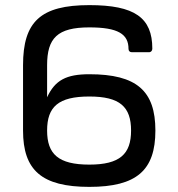

<svg xmlns="http://www.w3.org/2000/svg" viewBox="-20 -725 697 750"><path d="M70 -470V-215C70 -60 143 5 329 5C514 5 587 -60 587 -215C587 -370 514 -435 329 -435C239 -435 195 -412 164 -345V-470C164 -576 204 -618 329 -618C441 -618 482 -592 482 -534C482 -526 487 -521 495 -521H562C570 -521 575 -527 575 -535C575 -656 506 -705 329 -705C138 -705 70 -640 70 -470ZM164 -215C164 -308 208 -348 329 -348C448 -348 492 -308 492 -215C492 -123 448 -82 329 -82C208 -82 164 -123 164 -215Z"/></svg>

Font: Aldone Medium
Style: Regular
Weight: 500
Designer: Pietro Gregorini
Version: Version 1.500;FEAKit 1.0